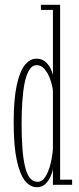

<svg xmlns="http://www.w3.org/2000/svg" viewBox="-20 -770 330 800"><path d="M133.5 10Q105 10 83.5 -17.5Q62 -45 49.5 -104.2Q37 -163.5 37 -259Q37 -356.5 49.8 -415Q62.5 -473.5 83.8 -499.5Q105 -525.5 131.5 -525.5Q153.5 -525.5 167.5 -514Q181.5 -502.5 189.5 -486.8Q197.5 -471 200.5 -458V-728.5H150.5V-750H230.5V-21.5H280.5V0H200.5V-67.5Q199 -54 191.2 -35.8Q183.5 -17.5 169.5 -3.8Q155.5 10 133.5 10ZM136.5 -12.5Q156.5 -12.5 169.8 -34.5Q183 -56.5 190.8 -88.5Q198.5 -120.5 200.5 -150.5V-392Q198 -415 189.2 -439.8Q180.5 -464.5 166.2 -481.5Q152 -498.5 133.5 -498.5Q114 -498.5 101.5 -477.8Q89 -457 82.2 -422.2Q75.5 -387.5 72.8 -344.5Q70 -301.5 70 -256.5Q70 -199.5 73.2 -154.5Q76.5 -109.5 83.8 -77.8Q91 -46 104 -29.2Q117 -12.5 136.5 -12.5Z"/></svg>

Font: Imbue 48pt Thin
Style: Regular
Weight: 250
Designer: Tyler Finck
Foundry: Etcetera Type Company
Version: Version 1.102